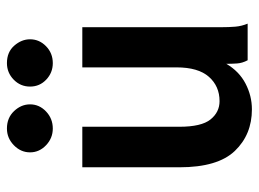

<svg xmlns="http://www.w3.org/2000/svg" viewBox="-114 -602 729 540"><g transform="rotate(-90 250.0 -332.5)"><path d="M212 12Q141 12 95 -36Q49 -84 49 -192V-465H163V-192Q163 -130 183.5 -104.5Q204 -79 235 -79Q277 -79 303.5 -109Q330 -139 330 -200V-465H443V-74Q443 -52 444.5 -34.5Q446 -17 453 0H350Q342 -15 341 -30Q340 -45 340 -60Q319 -24 284.5 -6Q250 12 212 12ZM158 -548Q131 -548 111 -567Q91 -586 91 -612Q91 -638 111 -657.5Q131 -677 158 -677Q188 -677 207 -657Q226 -637 226 -612Q226 -586 206 -567Q186 -548 158 -548ZM342 -548Q315 -548 295.5 -566.5Q276 -585 276 -612Q276 -639 295.5 -658Q315 -677 342 -677Q373 -677 391 -656.5Q409 -636 409 -612Q409 -586 389.5 -567Q370 -548 342 -548Z"/></g></svg>

Font: Inconsolata
Style: Bold
Weight: 700
Monospace: yes
Designer: Raph Levien, Cyreal, Brenton Simpson
Foundry: Raph Levien, Cyreal, Google
Version: Version 3.100; ttfautohint (v1.8.4.7-5d5b)